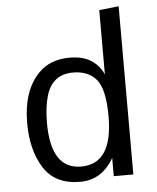

<svg xmlns="http://www.w3.org/2000/svg" viewBox="-54 -810 709 869"><g transform="rotate(-5 300.0 -376.0)"><path d="M428.7 -271Q428.7 -396 391.6 -439.7Q354.5 -483.4 286.1 -483.4Q191.4 -483.4 163.6 -389.6Q148.4 -338.4 148.4 -266.1Q148.4 -56.2 286.1 -56.2Q428.7 -56.2 428.7 -271ZM428.7 -461.9V-754.4L517.6 -764.2V0H428.7V-83Q374.5 12.2 275.4 12.2Q162.1 12.2 110.6 -68.8Q59.1 -149.9 59.1 -272.5Q59.1 -419.9 134.3 -497.1Q187 -551.8 275.9 -551.8Q336.4 -551.8 374.3 -526.9Q412.1 -502 428.7 -461.9Z"/></g></svg>

Font: Oxygen Mono
Style: Regular
Weight: 400
Designer: Vernon Adams
Foundry: Vernon Adams
Version: Version 0.201; ttfautohint (v0.8) -r 50 -G 200 -x